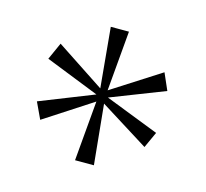

<svg xmlns="http://www.w3.org/2000/svg" viewBox="-66 -835 570 531"><g transform="rotate(15 218.5 -569.0)"><path d="M190 -378 205 -550 68 -461 46 -508 200 -569 46 -630 68 -679 206 -588 190 -760H242L227 -588L366 -677L387 -629L233 -569L387 -509L366 -463L227 -550L244 -378Z"/></g></svg>

Font: Noto Serif Thai ExtraLight
Style: Regular
Weight: 250
Version: Version 2.001